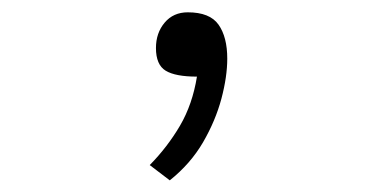

<svg xmlns="http://www.w3.org/2000/svg" viewBox="-20 -163 626 318"><path d="M261.2 135.7 228 110.4Q257.3 80.6 278.1 45.2Q298.8 9.8 306.2 -36.1Q270.5 -36.1 254.4 -45.9Q238.3 -55.7 238.3 -83.5Q238.3 -108.4 252.7 -125.5Q267.1 -142.6 291 -142.6Q327.6 -142.6 342 -122.1Q356.4 -101.6 356.4 -65.9Q356.4 -36.1 346.7 0.5Q336.9 37.1 316.2 72.8Q295.4 108.4 261.2 135.7Z"/></svg>

Font: Cascadia Mono ExtraLight
Style: Regular
Weight: 200
Monospace: yes
Designer: Aaron Bell
Foundry: Saja Typeworks
Version: Version 2404.023; ttfautohint (v1.8.4)